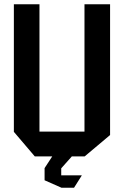

<svg xmlns="http://www.w3.org/2000/svg" viewBox="-20 -733 578 900"><path d="M143 0 45 -115V-713H165V-116H376V-713H496V-100L377 0H316V1L267 56V89H363V90L327 147H267V146H266L189 112V55L225 0Z"/></svg>

Font: Foldit Thin Medium
Style: Regular
Weight: 500
Version: Version 1.003